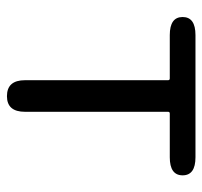

<svg xmlns="http://www.w3.org/2000/svg" viewBox="-35 -548 583 553"><g transform="rotate(90 256.5 -271.5)"><path d="M257 0Q211 0 211 -52V-464Q211 -469 206 -469H81Q29 -469 29 -506Q29 -543 81 -543H433Q485 -543 485 -506Q485 -469 433 -469H307Q302 -469 302 -464V-52Q302 0 257 0Z"/></g></svg>

Font: Resource Han Rounded KR
Style: Regular
Weight: 400
Designer: Cyano Hao (round all glyphs); Ryoko NISHIZUKA 西塚涼子 (kana, bopomofo & ideographs); Paul D. Hunt (Latin, Greek & Cyrillic)
Foundry: Cyano Hao
Version: 0.990